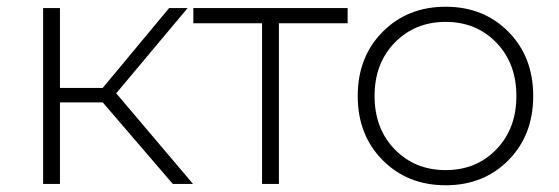

<svg xmlns="http://www.w3.org/2000/svg" viewBox="-20 -546 1659 570"><path d="M493 0 285 -242H158V0H108V-522H158V-285H285L482 -522H537L325 -269L553 0Z M1012 -522V-477H808V0H758V-477H554V-522Z M1489.5 -70.5Q1416 4 1303 4Q1190 4 1116 -70.5Q1042 -145 1042 -261Q1042 -377 1116 -451.5Q1190 -526 1303 -526Q1416 -526 1489.5 -451.5Q1563 -377 1563 -261Q1563 -145 1489.5 -70.5ZM1152 -102.5Q1212 -41 1303 -41Q1394 -41 1453.5 -102.5Q1513 -164 1513 -261Q1513 -358 1453.5 -419.5Q1394 -481 1303 -481Q1212 -481 1152 -419.5Q1092 -358 1092 -261Q1092 -164 1152 -102.5Z"/></svg>

Font: mBank Light
Style: Regular
Weight: 300
Designer: Julieta Ulanovsky
Foundry: Julieta Ulanovsky
Version: Version 7.200;PS 007.200;hotconv 1.0.88;makeotf.lib2.5.64775